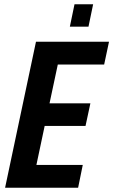

<svg xmlns="http://www.w3.org/2000/svg" viewBox="-20 -887 535 907"><path d="M150 -690H495L472 -582H253L214 -399H407L384 -292H191L152 -108H371L349 0H4ZM332 -867H420L398 -761H310Z"/></svg>

Font: Decalotype SemiBold Italic
Style: Regular
Weight: 600
Italic angle: -12°
Designer: Alfredo Marco Pradil
Foundry: Alfredo Marco Pradil
Version: Version 1.0